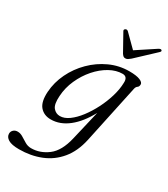

<svg xmlns="http://www.w3.org/2000/svg" viewBox="-262 -766 980 1119"><g transform="rotate(30 228.0 -207.0)"><path d="M375.5 3.5Q357 89 311.2 144Q265.5 199 199.5 225.5Q133.5 252 54.5 252Q5 252 -18 238Q-41 224 -41 202Q-41 187 -30.2 176.8Q-19.5 166.5 -2 166.5Q16.5 166.5 34.2 177.8Q52 189 71 200.2Q90 211.5 112 211.5Q172.5 211.5 224 172.2Q275.5 133 297.5 38.5L344 -159.5Q300.5 -78.5 245 -34.8Q189.5 9 127.5 9Q81.5 9 54.8 -22Q28 -53 32.5 -122Q37 -187.5 66.5 -248.8Q96 -310 144.8 -358.5Q193.5 -407 255.2 -435.2Q317 -463.5 385.5 -463.5Q433.5 -463.5 457.5 -453.5Q481.5 -443.5 480.5 -428.5Q480 -414.5 471 -408.5Q462 -402.5 459 -388.5ZM104.5 -135Q100.5 -77.5 118.8 -56Q137 -34.5 164 -34.5Q193.5 -34.5 224.5 -57Q255.5 -79.5 284.5 -117.5Q313.5 -155.5 337 -201.8Q360.5 -248 375 -296.5Q389.5 -345 390.5 -387.5Q393.5 -431 358.5 -431Q316 -431 272.5 -406.8Q229 -382.5 192.2 -340.5Q155.5 -298.5 131.8 -245.5Q108 -192.5 104.5 -135ZM359 -533.5Q349.5 -525.5 342.2 -521Q335 -516.5 326 -516.5Q317.5 -516.5 312.2 -521Q307 -525.5 301.5 -533.5L238.5 -646.5Q231.5 -657 241.5 -663.5Q251.5 -669.5 260.5 -661L342 -580L465 -661Q480 -670 485.5 -663.5Q492.5 -657.5 479.5 -646.5Z"/></g></svg>

Font: Fraunces 9pt Light
Style: Italic
Weight: 300
Italic angle: -16°
Version: Version 1.000;[0bf87f6ff]